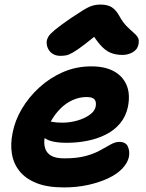

<svg xmlns="http://www.w3.org/2000/svg" viewBox="-20 -809 639 839"><path d="M259 10Q187 10 139.5 -9Q92 -28 65.5 -61Q39 -94 32 -137Q25 -180 35 -228Q45 -282 75.5 -333.5Q106 -385 152 -427Q198 -469 255.5 -494Q313 -519 379 -519Q438 -519 477 -498Q516 -477 533 -437.5Q550 -398 539 -342Q530 -300 504.5 -269.5Q479 -239 441.5 -220.5Q404 -202 360.5 -193.5Q317 -185 272 -185Q203 -185 175.5 -205.5Q148 -226 152 -250Q155 -264 163.5 -271.5Q172 -279 187 -279Q197 -279 212 -276Q227 -273 253 -273Q285 -273 317 -282Q349 -291 371.5 -307Q394 -323 398 -343Q402 -364 393 -374.5Q384 -385 358 -385Q327 -385 297 -371.5Q267 -358 242.5 -333Q218 -308 200.5 -275.5Q183 -243 175 -206Q171 -183 177 -162Q183 -141 203 -129Q223 -117 261 -117Q317 -117 355 -127.5Q393 -138 418.5 -152.5Q444 -167 464 -178Q484 -189 501 -189Q530 -189 539 -168Q548 -147 543 -122Q537 -96 514 -72Q491 -48 453 -30Q415 -12 365.5 -1Q316 10 259 10ZM244 -565Q225 -565 211.5 -573Q198 -581 190.5 -595.5Q183 -610 184 -627Q185 -638 191.5 -649Q198 -660 220 -678.5Q242 -697 290 -730Q323 -752 344 -765Q365 -778 382 -783.5Q399 -789 419 -789Q451 -789 469 -777Q487 -765 501 -740Q517 -711 533.5 -694.5Q550 -678 563 -667Q576 -656 582.5 -645Q589 -634 585 -615Q581 -593 560.5 -581Q540 -569 515 -569Q486 -569 463 -578.5Q440 -588 418 -613Q396 -638 370 -682L431 -681Q380 -638 348.5 -614Q317 -590 298.5 -579.5Q280 -569 268 -567Q256 -565 244 -565Z"/></svg>

Font: Shantell Sans
Style: Bold Italic
Weight: 700
Italic angle: -11°
Designer: Stephen Nixon, Anya Danilova, Shantell Martin
Foundry: Arrow Type
Version: Version 1.011;[c5ecc13dd]